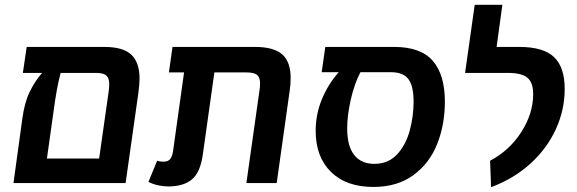

<svg xmlns="http://www.w3.org/2000/svg" viewBox="-20 -761 2397 798"><path d="M560 -435Q560 -411 555 -374L502 0H36L73 -269Q82 -336 104 -380.5Q126 -425 155 -458H75L91 -566H413Q492 -566 526 -533.5Q560 -501 560 -435ZM392 -102 431 -376Q434 -396 434 -411Q434 -436 422 -447Q410 -458 379 -458H232Q216 -400 202 -294L175 -102Z M1188 -437Q1188 -409 1184 -384L1130 0H1004L1058 -382Q1061 -400 1061 -414Q1061 -439 1048.5 -449.5Q1036 -460 1004 -460H871L823 -119Q813 -46 779 -16.5Q745 13 682 14Q635 14 597 -5L633 -93Q644 -89 660 -89Q677 -89 686 -98.5Q695 -108 699 -131L745 -460H682L697 -566H1039Q1118 -566 1153 -535Q1188 -504 1188 -437Z M1829 -338Q1829 -243 1797 -162.5Q1765 -82 1698 -33Q1631 16 1532 16Q1419 16 1355.5 -46.5Q1292 -109 1292 -217Q1292 -287 1318.5 -350Q1345 -413 1388 -461H1317L1332 -566H1618Q1728 -566 1778.5 -508.5Q1829 -451 1829 -338ZM1699 -339Q1699 -403 1677.5 -432Q1656 -461 1604 -461H1478Q1453 -413 1438 -347.5Q1423 -282 1423 -227Q1423 -154 1452 -117Q1481 -80 1536 -80Q1594 -80 1630.5 -119.5Q1667 -159 1683 -218.5Q1699 -278 1699 -339Z M2017 -93Q2097 -135 2146.5 -212Q2196 -289 2196 -370Q2196 -418 2172 -438Q2148 -458 2091 -458H1913L1953 -741H2068L2044 -566H2138Q2239 -566 2283 -523.5Q2327 -481 2327 -392Q2327 -304 2290 -223.5Q2253 -143 2184 -80.5Q2115 -18 2021 17Z"/></svg>

Font: FiraGO Medium
Style: Italic
Weight: 500
Italic angle: -8°
Designer: bBox Type GmbH
Foundry: bBox Type GmbH
Version: Version 1.001